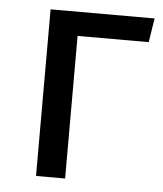

<svg xmlns="http://www.w3.org/2000/svg" viewBox="-44 -566 514 605"><g transform="rotate(5 213.0 -263.5)"><path d="M184 0V-451H409L421 -527H92V0Z"/></g></svg>

Font: Fira Math
Style: Regular
Weight: 400
Designer: Xiangdong Zeng
Foundry: Xiangdong Zeng
Version: Version 0.3.4